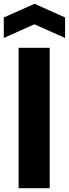

<svg xmlns="http://www.w3.org/2000/svg" viewBox="-42 -992 363 1012"><path d="M56 -740H220V0H56ZM-22 -900 140 -972 301 -900V-792L139 -864L-22 -792Z"/></svg>

Font: Encode Sans Compressed
Style: ExtraBold
Weight: 800
Designer: Pablo Impallari, Andres Torresi
Foundry: Pablo Impallari, Andres Torresi
Version: Version 1.000; ttfautohint (v1.00) -l 8 -r 50 -G 200 -x 14 -